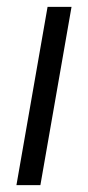

<svg xmlns="http://www.w3.org/2000/svg" viewBox="-20 -541 257 561"><path d="M28 0 119 -521H189L98 0Z"/></svg>

Font: DM Sans 10pt Light
Style: Italic
Weight: 300
Italic angle: -10°
Version: Version 4.004;gftools[0.9.30]